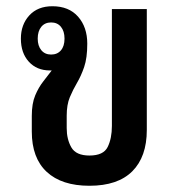

<svg xmlns="http://www.w3.org/2000/svg" viewBox="-20 -584 556 616"><path d="M267 12Q178 12 130 -32.5Q82 -77 82 -162V-212Q82 -252 93 -278Q104 -304 119 -323Q134 -342 146 -358Q143 -358 140 -358Q98 -358 72.5 -386Q47 -414 47 -460Q47 -505 74 -534.5Q101 -564 148 -564Q201 -564 230.5 -530.5Q260 -497 260 -444Q260 -398 250 -369Q240 -340 227 -318Q214 -296 204 -272Q194 -248 194 -213V-173Q194 -137 209 -111Q224 -85 267 -85Q312 -85 325.5 -112.5Q339 -140 339 -180V-555H451V-167Q451 -81 404.5 -34.5Q358 12 267 12ZM144 -409Q164 -409 175.5 -422.5Q187 -436 187 -460Q187 -484 175.5 -498Q164 -512 144 -512Q124 -512 112.5 -498Q101 -484 101 -460Q101 -437 112.5 -423Q124 -409 144 -409Z"/></svg>

Font: Noto Sans Thai Looped Condensed SemiBold
Style: Regular
Weight: 600
Width: 3
Designer: Sasikarn Vongin, Ben Mitchell
Foundry: The Fontpad Ltd
Version: Version 1.001; ttfautohint (v1.8.4.7-5d5b)